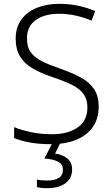

<svg xmlns="http://www.w3.org/2000/svg" viewBox="-20 -744 586 1004"><path d="M496 -186Q496 -122 464 -78Q432 -34 376 -12Q320 10 249 10Q184 10 136 1Q88 -8 54 -22V-79Q91 -64 142 -53Q193 -42 252 -42Q334 -42 385.5 -77Q437 -112 437 -182Q437 -224 417.5 -251.5Q398 -279 357.5 -299.5Q317 -320 254 -341Q194 -361 151 -386Q108 -411 85 -448.5Q62 -486 62 -543Q62 -601 91.5 -641.5Q121 -682 172.5 -703Q224 -724 290 -724Q342 -724 389 -714Q436 -704 478 -686L459 -636Q373 -672 288 -672Q214 -672 167.5 -639.5Q121 -607 121 -544Q121 -498 141 -470.5Q161 -443 199 -424Q237 -405 292 -386Q355 -364 400.5 -340Q446 -316 471 -279.5Q496 -243 496 -186ZM357 142Q357 188 322.5 214Q288 240 227 240Q193 240 173 234V195Q193 200 228 200Q265 200 287 186.5Q309 173 309 143Q309 115 283.5 101.5Q258 88 212 85L256 0H297L268 59Q307 64 332 84.5Q357 105 357 142Z"/></svg>

Font: Noto Sans Lao UI Light
Style: Regular
Weight: 300
Designer: Monotype Design Team
Foundry: Monotype Imaging Inc.
Version: Version 2.000; ttfautohint (v1.8.4.7-5d5b)